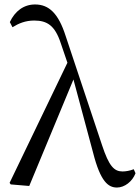

<svg xmlns="http://www.w3.org/2000/svg" viewBox="-20 -825 627 860"><path d="M504 15C538 15 573 -12 587 -49L579 -67C562 -60 542 -57 529 -57C491 -57 468 -81 437 -175L274 -664C242 -764 200 -805 137 -805C86 -805 47 -775 24 -726L36 -703C63 -720 94 -733 133 -733C191 -733 226 -711 252 -632L282 -544L23 -6L28 1L111 8L309 -469L397 -141C430 -11 465 15 504 15Z"/></svg>

Font: Source Han Serif CN
Style: Regular
Weight: 400
Designer: Ryoko NISHIZUKA 西塚涼子 (kana & ideographs); Frank Grießhammer (Latin, Greek & Cyrillic); Wenlong ZHANG 张文龙 (bopomofo); San
Foundry: Adobe
Version: Version 2.003;hotconv 1.1.1;makeotfexe 2.6.0